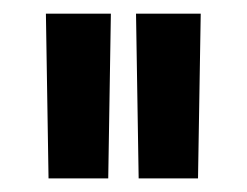

<svg xmlns="http://www.w3.org/2000/svg" viewBox="-20 -759 365 284"><path d="M51.8 -495.1 47.9 -738.8H144L140.1 -495.1ZM181.2 -738.8H276.9L272.9 -495.1H185.1Z"/></svg>

Font: TASA Explorer Medium
Style: Regular
Weight: 500
Designer: Weizhong Zhang
Foundry: Local Remote
Version: Version 1.000;Glyphs 3.1.2 (3151)